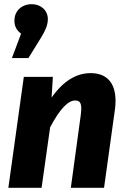

<svg xmlns="http://www.w3.org/2000/svg" viewBox="-20 -899 613 919"><path d="M478 0 529 -367C532 -385 533 -401 533 -416C533 -508 486 -549 414 -549C347 -549 284 -513 227 -432L233 -531H94L20 0H179L220 -290C267 -379 307 -418 339 -418C358 -418 369 -411 369 -379C369 -370 368 -358 366 -344L319 0ZM37 -621H116L179 -723C197 -753 209 -779 209 -808C209 -849 176 -879 132 -879C84 -879 49 -847 49 -800C49 -773 60 -753 81 -738Z"/></svg>

Font: Fira Sans OT
Style: Bold Italic
Weight: 700
Italic angle: -8°
Designer: Carrois Corporate & Edenspiekermann
Foundry: Carrois Corporate GbR & Edenspiekermann AG
Version: Version 2.001